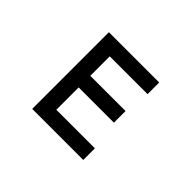

<svg xmlns="http://www.w3.org/2000/svg" viewBox="-136 -953 1271 1271"><g transform="rotate(45 500.0 -317.0)"><path d="M739 42H261V-676H732V-567H378V-385H708V-276H378V-67H739Z"/></g></svg>

Font: NanumGothicCoding
Style: Bold
Weight: 700
Monospace: yes
Designer: Kwon Bruce; Nicolas Noh; Sung-woo Choi; Go-un Cha; Soo-hyun Park;
Foundry: NHN Corporation
Version: Version 2.000;PS 1;hotconv 1.0.49;makeotf.lib2.0.14853